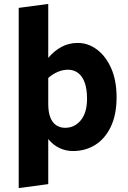

<svg xmlns="http://www.w3.org/2000/svg" viewBox="-20 -755 650 975"><path d="M75 200V-715L225 -735V-461Q254 -496 291.5 -516.5Q329 -537 375 -537Q428 -537 473 -503Q518 -469 545 -407.5Q572 -346 572 -261Q572 -173 543 -112Q514 -51 464 -19.5Q414 12 351 12Q313 12 280.5 -4Q248 -20 225 -49V180ZM225 -227Q225 -186 235.5 -159Q246 -132 265.5 -119Q285 -106 311 -106Q359 -106 390.5 -144.5Q422 -183 422 -253Q422 -303 410 -336Q398 -369 376 -385Q354 -401 325 -401Q300 -401 273.5 -390Q247 -379 225 -359Z"/></svg>

Font: Radio Canada
Style: Regular
Weight: 400
Designer: Charles Daoud, Etienne Aubert Bonn, Alexandre Saumier Demers, Jacques Le Bailly
Foundry: Radio-Canada
Version: Version 2.104;gftools[0.9.28.dev5+ged2979d]